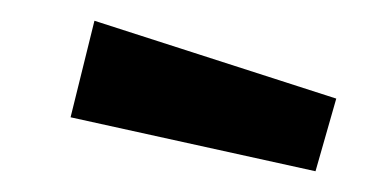

<svg xmlns="http://www.w3.org/2000/svg" viewBox="-20 -729 368 185"><path d="M48 -616 71 -709 304 -634 284 -564Z"/></svg>

Font: Lineal Medium
Style: Regular
Weight: 600
Designer: Created by Frank Adebiaye with contributions from Anton Moglia & Ariel Martín Pérez
Created by Frank ADEBIAYE with FontF
Foundry: Velvetyne Type Foundry
Version: Version 2.000